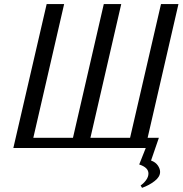

<svg xmlns="http://www.w3.org/2000/svg" viewBox="-20 -720 888 934"><path d="M689 0H44.9L207 -700.2H292L142.1 -49.8H335L484.9 -700.2H569.8L419.9 -49.8H612.8L763.2 -700.2H848.1L698.2 -49.8H752.9L714.8 61Q736.8 68.8 747.8 85Q758.8 101.1 758.8 116.2Q758.8 140.1 732.4 160.6Q706.1 181.2 670.9 193.8L664.1 182.1Q678.7 172.4 690.4 156.5Q702.1 140.6 702.1 124Q702.1 94.7 657.2 80.1Z"/></svg>

Font: Pfennig
Style: Italic
Weight: 500
Italic angle: -13°
Version: Version 20120410 ; ttfautohint (v0.8)